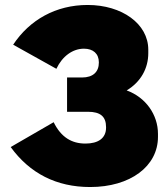

<svg xmlns="http://www.w3.org/2000/svg" viewBox="-20 -737 678 773"><path d="M343 16C504 16 616 -67 616 -186V-198C616 -275 567 -345 490 -373C547 -407 577 -462 577 -523V-537C577 -641 471 -717 333 -717C205 -717 99 -657 33 -557L207 -460C231 -511 273 -541 318 -541C355 -541 378 -521 378 -486V-485C378 -448 355 -425 310 -425H250V-287H334C384 -287 407 -268 407 -225V-223C407 -181 376 -159 324 -159C269 -159 226 -184 196 -245L23 -145C100 -39 207 16 343 16Z"/></svg>

Font: Fixel Text Black
Style: Regular
Weight: 900
Width: 4
Designer: AlfaBravo + MacPaw
Foundry: Kyrylo Tkachov, Marchela Mozhyna, Serhii Makarenko, Maria Weinstein, Zakhar Kryvoshyya
Version: Version 1.211